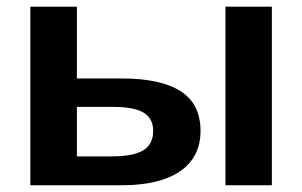

<svg xmlns="http://www.w3.org/2000/svg" viewBox="-20 -548 894 568"><path d="M340.3 -315.9Q455.1 -315.9 514.2 -278.3Q573.2 -240.7 573.2 -160.6Q573.2 -83 512.9 -41.5Q452.6 0 340.8 0H69.8V-528.3H207.5V-315.9ZM784.2 -528.3V0H647V-528.3ZM207.5 -85.4H311Q374.5 -85.4 403.8 -103.3Q433.1 -121.1 433.1 -160.6Q433.1 -197.8 404.8 -214.8Q376.5 -231.9 311.5 -231.9H207.5Z"/></svg>

Font: Arimo
Style: Bold
Weight: 700
Designer: Steve Matteson
Foundry: Monotype Imaging Inc.
Version: Version 1.33